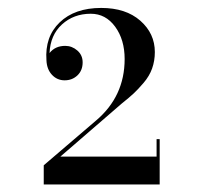

<svg xmlns="http://www.w3.org/2000/svg" viewBox="-20 -934 510 496"><path d="M392.5 -457.5H93V-507L228 -622.5Q302 -685 302 -781.5Q302 -831.5 277.5 -865Q253 -898.5 214.5 -898.5Q170.5 -898.5 140.2 -871Q110 -843.5 108 -797Q122.5 -815.5 148.5 -815.5Q166 -815.5 179.8 -803.5Q193.5 -791.5 193.5 -773Q193.5 -752 180 -739.2Q166.5 -726.5 147 -726.5Q127.5 -726.5 114.2 -740.8Q101 -755 100 -778Q95.5 -839 134.2 -876.2Q173 -913.5 241.5 -913.5Q305 -913.5 342.5 -880.5Q380 -847.5 380 -799.5Q380 -777 373 -757.2Q366 -737.5 351 -720Q336 -702.5 325.2 -692.5Q314.5 -682.5 294.5 -666.5L136 -529.5H384.5V-574.5H392.5Z"/></svg>

Font: Bodoni* 16pt Medium
Style: Regular
Weight: 500
Version: Version 2.3